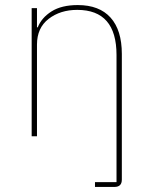

<svg xmlns="http://www.w3.org/2000/svg" viewBox="-20 -538 596 758"><path d="M355 200V181H440V-321Q440 -499 285 -499Q218 -499 172 -463.5Q126 -428 126 -362V0H105V-506H126V-430H129Q144 -468 183.5 -493Q223 -518 287 -518Q372 -518 416.5 -468.5Q461 -419 461 -325V171Q461 200 432 200Z"/></svg>

Font: IBM Plex Sans Thin
Style: Regular
Weight: 100
Designer: Mike Abbink, Paul van der Laan, Pieter van Rosmalen
Foundry: Bold Monday
Version: Version 3.0